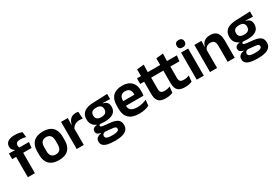

<svg xmlns="http://www.w3.org/2000/svg" viewBox="49 -1750 4299 3009"><g transform="rotate(-30 2199.0 -246.0)"><path d="M228.5 -676.5Q267.5 -676.5 300.5 -670Q333.5 -663.5 359 -654L370.5 -558Q349 -564.5 325.8 -568.8Q302.5 -573 274.5 -573Q241 -573 221.8 -565.5Q202.5 -558 194.5 -544Q186.5 -530 186.5 -511V-509.5Q186.5 -496 190.5 -484Q194.5 -472 200 -462.5L116.5 -459.5V-473Q93.5 -484 77.5 -505.5Q61.5 -527 61.5 -559V-561.5Q61.5 -614.5 102.2 -645.5Q143 -676.5 228.5 -676.5ZM78.5 0V-433H206V0ZM7.5 -368V-469.5L131.5 -468.5L181.5 -469.5H369.5L358.5 -368Z M638.5 13.5Q524.5 13.5 465.8 -45Q407 -103.5 407 -211.5V-278Q407 -386.5 465.8 -445.2Q524.5 -504 638.5 -504Q752 -504 810.5 -445.2Q869 -386.5 869 -278V-211.5Q869 -103.5 810.8 -45Q752.5 13.5 638.5 13.5ZM638.5 -89Q688.5 -89 714.8 -119Q741 -149 741 -205V-284.5Q741 -341.5 714.8 -371.8Q688.5 -402 638.5 -402Q588 -402 561.8 -371.8Q535.5 -341.5 535.5 -284.5V-205Q535.5 -149 561.8 -119Q588 -89 638.5 -89Z M1087 -285 1054.5 -370.5H1085.5Q1099 -430 1134.5 -464Q1170 -498 1233 -498Q1246 -498 1256.5 -496.2Q1267 -494.5 1275.5 -492L1282.5 -364Q1271.5 -367.5 1257 -369.2Q1242.5 -371 1226.5 -371Q1175.5 -371 1139.8 -348.5Q1104 -326 1087 -285ZM962.5 0V-490.5H1084.5L1079 -340L1090.5 -335.5V0Z M1553.5 -150.5Q1442 -150.5 1384.5 -194.8Q1327 -239 1327 -319V-326.5Q1327 -379.5 1350 -416.8Q1373 -454 1422 -475Q1471 -496 1549 -499L1807.5 -509.5V-415.5L1674.5 -420.5V-415Q1706 -408.5 1726.8 -394.2Q1747.5 -380 1758 -357.8Q1768.5 -335.5 1768.5 -304V-299.5Q1768.5 -227 1715 -188.8Q1661.5 -150.5 1553.5 -150.5ZM1547.5 93.5H1561.5Q1600.5 93.5 1626 88.2Q1651.5 83 1664.2 72.2Q1677 61.5 1677 44.5V43Q1677 22 1660.8 12.2Q1644.5 2.5 1608.5 -1L1465 -15L1494.5 -16.5Q1476 -13 1461.8 -6.2Q1447.5 0.5 1439.5 11.5Q1431.5 22.5 1431.5 38.5V39.5Q1431.5 58 1444.5 70.2Q1457.5 82.5 1483.5 88Q1509.5 93.5 1547.5 93.5ZM1540.5 190Q1469.5 190 1419 178.2Q1368.5 166.5 1341.8 141Q1315 115.5 1315 73.5V71.5Q1315 43 1327.5 23.5Q1340 4 1363 -7.5Q1386 -19 1416 -22V-27Q1378 -34.5 1358.8 -51.8Q1339.5 -69 1339.5 -99V-99.5Q1339.5 -120.5 1349 -135Q1358.5 -149.5 1377.2 -158Q1396 -166.5 1423.5 -168V-182.5L1532 -155.5L1497 -156.5Q1474 -156 1465 -150.2Q1456 -144.5 1456 -134V-133.5Q1456 -120.5 1470 -114.8Q1484 -109 1516.5 -105L1634 -92Q1716.5 -82.5 1755.8 -51.5Q1795 -20.5 1795 44V46.5Q1795 96 1767 127.8Q1739 159.5 1686.2 174.8Q1633.5 190 1558.5 190ZM1550 -239.5Q1583.5 -239.5 1605.8 -249Q1628 -258.5 1639.2 -277Q1650.5 -295.5 1650.5 -322V-327.5Q1650.5 -354 1639.5 -372.2Q1628.5 -390.5 1606.5 -399.8Q1584.5 -409 1551 -409H1549.5Q1514 -409 1491.5 -399.2Q1469 -389.5 1458.5 -371.2Q1448 -353 1448 -327.5V-322Q1448 -295.5 1459.2 -277Q1470.5 -258.5 1493.2 -249Q1516 -239.5 1550 -239.5Z M2094.5 12Q1968.5 12 1907 -46Q1845.5 -104 1845.5 -214V-278Q1845.5 -387 1903 -445.5Q1960.5 -504 2070 -504Q2144 -504 2193.5 -478Q2243 -452 2267.8 -404.2Q2292.5 -356.5 2292.5 -290V-272.5Q2292.5 -254.5 2290.8 -235.8Q2289 -217 2286 -200.5H2170Q2171.5 -228 2171.8 -252.8Q2172 -277.5 2172 -297.5Q2172 -332 2161 -356.2Q2150 -380.5 2127.5 -393Q2105 -405.5 2070 -405.5Q2018.5 -405.5 1994 -377Q1969.5 -348.5 1969.5 -296V-250.5L1970 -236V-197.5Q1970 -174.5 1977.2 -155Q1984.5 -135.5 2001.5 -121.2Q2018.5 -107 2046.8 -99Q2075 -91 2117.5 -91Q2163.5 -91 2205.2 -101.2Q2247 -111.5 2284.5 -129L2273.5 -28Q2240 -9.5 2194.8 1.2Q2149.5 12 2094.5 12ZM1913.5 -200.5V-285.5H2260V-200.5Z M2575 10.5Q2512.5 10.5 2475.2 -8.2Q2438 -27 2421.5 -65Q2405 -103 2405 -158.5V-444.5H2532V-177.5Q2532 -137.5 2550.2 -118.8Q2568.5 -100 2614.5 -100Q2641.5 -100 2666.5 -105.8Q2691.5 -111.5 2712.5 -121L2701.5 -14Q2676.5 -2.5 2644.2 4Q2612 10.5 2575 10.5ZM2334 -385.5V-486.5H2708L2697 -385.5ZM2406.5 -477 2406 -607 2533.5 -620 2528.5 -477Z M2922.5 10.5Q2860 10.5 2822.8 -8.2Q2785.5 -27 2769 -65Q2752.5 -103 2752.5 -158.5V-444.5H2879.5V-177.5Q2879.5 -137.5 2897.8 -118.8Q2916 -100 2962 -100Q2989 -100 3014 -105.8Q3039 -111.5 3060 -121L3049 -14Q3024 -2.5 2991.8 4Q2959.5 10.5 2922.5 10.5ZM2681.5 -385.5V-486.5H3055.5L3044.5 -385.5ZM2754 -477 2753.5 -607 2881 -620 2876 -477Z M3134.5 0V-490.5H3262.5V0ZM3198.5 -548.5Q3162 -548.5 3144.8 -565.8Q3127.5 -583 3127.5 -613.5V-616Q3127.5 -646.5 3144.8 -664Q3162 -681.5 3198.5 -681.5Q3234.5 -681.5 3252 -664Q3269.5 -646.5 3269.5 -616V-613.5Q3269.5 -582.5 3252 -565.5Q3234.5 -548.5 3198.5 -548.5Z M3694.5 0V-294.5Q3694.5 -325.5 3686.2 -348Q3678 -370.5 3659 -383Q3640 -395.5 3607 -395.5Q3578 -395.5 3556.2 -385Q3534.5 -374.5 3520.8 -356.8Q3507 -339 3500 -316.5L3480 -386.5H3504Q3512 -419 3530.8 -445Q3549.5 -471 3581.8 -486.2Q3614 -501.5 3662.5 -501.5Q3719 -501.5 3754 -480.2Q3789 -459 3805.8 -417Q3822.5 -375 3822.5 -313V0ZM3375 0V-490.5H3503L3498 -371L3503 -360.5V0Z M4137.5 -150.5Q4026 -150.5 3968.5 -194.8Q3911 -239 3911 -319V-326.5Q3911 -379.5 3934 -416.8Q3957 -454 4006 -475Q4055 -496 4133 -499L4391.5 -509.5V-415.5L4258.5 -420.5V-415Q4290 -408.5 4310.8 -394.2Q4331.5 -380 4342 -357.8Q4352.5 -335.5 4352.5 -304V-299.5Q4352.5 -227 4299 -188.8Q4245.5 -150.5 4137.5 -150.5ZM4131.5 93.5H4145.5Q4184.5 93.5 4210 88.2Q4235.5 83 4248.2 72.2Q4261 61.5 4261 44.5V43Q4261 22 4244.8 12.2Q4228.5 2.5 4192.5 -1L4049 -15L4078.5 -16.5Q4060 -13 4045.8 -6.2Q4031.5 0.5 4023.5 11.5Q4015.5 22.5 4015.5 38.5V39.5Q4015.5 58 4028.5 70.2Q4041.5 82.5 4067.5 88Q4093.5 93.5 4131.5 93.5ZM4124.5 190Q4053.5 190 4003 178.2Q3952.5 166.5 3925.8 141Q3899 115.5 3899 73.5V71.5Q3899 43 3911.5 23.5Q3924 4 3947 -7.5Q3970 -19 4000 -22V-27Q3962 -34.5 3942.8 -51.8Q3923.5 -69 3923.5 -99V-99.5Q3923.5 -120.5 3933 -135Q3942.5 -149.5 3961.2 -158Q3980 -166.5 4007.5 -168V-182.5L4116 -155.5L4081 -156.5Q4058 -156 4049 -150.2Q4040 -144.5 4040 -134V-133.5Q4040 -120.5 4054 -114.8Q4068 -109 4100.5 -105L4218 -92Q4300.5 -82.5 4339.8 -51.5Q4379 -20.5 4379 44V46.5Q4379 96 4351 127.8Q4323 159.5 4270.2 174.8Q4217.5 190 4142.5 190ZM4134 -239.5Q4167.5 -239.5 4189.8 -249Q4212 -258.5 4223.2 -277Q4234.5 -295.5 4234.5 -322V-327.5Q4234.5 -354 4223.5 -372.2Q4212.5 -390.5 4190.5 -399.8Q4168.5 -409 4135 -409H4133.5Q4098 -409 4075.5 -399.2Q4053 -389.5 4042.5 -371.2Q4032 -353 4032 -327.5V-322Q4032 -295.5 4043.2 -277Q4054.5 -258.5 4077.2 -249Q4100 -239.5 4134 -239.5Z"/></g></svg>

Font: Anek Odia SemiBold
Style: Regular
Weight: 600
Version: Version 1.003